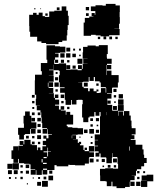

<svg xmlns="http://www.w3.org/2000/svg" viewBox="-20 -946 808 987"><path d="M472 -767H448V-762H410V-830H416V-854H439V-861H460V-863H451V-879H467V-870H470V-889H447V-913H471V-919H507V-917H524V-926H574V-918H596V-884H595V-858H596V-824H592V-798H568V-797H595V-765H541V-759H497V-764H472ZM135 -783H131V-812H130V-870H150V-880H168V-870H179V-881H199V-863H211V-859H233V-887H259V-891H297V-913H321V-891H329V-865H333V-817H328V-792H326V-764H323V-737H300V-730H281V-719H217V-725H193V-733H171V-757H135ZM421 -910H438V-893H421ZM272 -908H286V-894H272ZM156 -904H162V-898H156ZM187 -903H191V-899H187ZM436 -878V-864H422V-878ZM213 -877H225V-865H213ZM526 -758V-744H512V-758ZM556 -758V-744H542V-758ZM495 -757V-745H483V-757ZM585 -757V-745H573V-757ZM679 -68V-43H657V-42H672V-20H650V-12H647V15H623V21H579V12H558V-12H553V11H529V-13H523V-15H495V-44H494V-78H521V-81H561V-79H587V-104H584V-133H583V-139H559V-159H557V-135H555V-107H527V-135H525V-137H497V-157H491V-141H471V-161H487V-168H468V-194H484V-197H467V-225H484V-227H467V-255H494V-348H497V-370H491V-351H471V-370H465V-347H440V-342H434V-318H408V-342H402V-410H405V-432H402V-433H380V-432H373V-409H349V-432H345V-407H317V-433H313V-469H289V-493H312V-497H287V-523H283V-559H287V-582H282V-585H255V-613H254V-588H232V-585H255V-557H231V-556H256V-526H231V-523H253V-499H230V-494H254V-468H231V-467H257V-443H262V-460H280V-442H263V-434H284V-408H263V-403H283V-383H292V-400H310V-382H293V-378H318V-356H321V-371H341V-356H356V-306H323V-298H328V-292H352V-289H379V-287H407V-255H379V-253H352V-251H371V-231H355V-230H380V-211H385V-217H397V-205H391V-199H409V-175H415V-169H437V-195H465V-167H439V-163H463V-139H439V-133H437V-105H416V-96H366V-98H338V-99H331V-91H271V-97H260V-72H223V-49H199V-71H195V-47H167V-71H164V-48H138V-74H161V-77H137V-101H131V-104H104V-107H77V-129H73V-109H49V-129H39V-173H48V-194H74V-173H75V-197H98V-201H81V-221H101V-204H105V-227H137V-204H144V-200H170V-174H174V-188H188V-174H198V-194H217V-200H200V-222H217V-233H203V-249H219V-235H229V-253H247V-256H226V-282H223V-259H199V-283H222V-287H197V-314H194V-342H192V-368H188V-379H169V-403H185V-404H164V-438H166V-459H159V-533H160V-562H195V-580H190V-622H223V-639H219V-713H263V-708H288V-706H316V-676H288V-674H263V-671H281V-651H263V-639H259V-617H282V-620H320V-588H343V-589H379V-585H400V-591H381V-611H401V-592H405V-617H430V-618H408V-644H430V-645H405V-677H407V-705H430V-712H472V-708H488V-714H534V-668H529V-650H530V-644H554V-618H530V-612H528V-584H527V-560H529V-583H553V-560H590V-522H586V-496H558V-494H556V-466H530V-463H553V-439H532V-407H557V-377H586V-406H616V-376H587V-351H589V-373H613V-352H617V-375H645V-352H652V-326H656V-297H657V-287H677V-255H657V-251H671V-231H652V-227H677V-202H712V-178H718V-151H721V-134H734V-108H721V-91H706V-76H684V-68ZM341 -681H321V-701H341ZM356 -696H366V-686H356ZM386 -696H396V-686H386ZM290 -672H312V-650H290ZM320 -672H342V-650H320ZM352 -670H370V-652H352ZM395 -665V-657H387V-665ZM378 -644H404V-618H378ZM279 -639V-623H263V-639ZM309 -639V-623H293V-639ZM325 -625V-637H337V-625ZM552 -612V-590H530V-612ZM341 -591H321V-611H341ZM369 -609V-593H353V-609ZM266 -566V-576H276V-566ZM523 -470H526V-494H524V-498H498V-522H492V-528H468V-550H462V-530H440V-550H436V-526H408V-524H382V-523H403V-500H410V-493H433V-477H441V-491H461V-477H476V-486H486V-476H477V-468H492V-470H499V-493H523ZM279 -533H263V-549H279ZM260 -522H282V-500H260ZM229 -521H226V-500H229ZM431 -501H411V-521H431ZM487 -505H475V-517H487ZM563 -489H579V-473H563ZM277 -487V-475H265V-487ZM612 -440H590V-462H612ZM292 -460H310V-442H292ZM158 -444H144V-458H158ZM565 -457H577V-445H565ZM615 -407H587V-435H615ZM549 -429V-413H533V-429ZM145 -427H157V-415H145ZM307 -427V-415H295V-427ZM575 -425V-417H567V-425ZM581 -381H561V-401H581ZM337 -397V-385H325V-397ZM156 -396V-386H146V-396ZM103 -229H79V-253H73V-289H103V-311H101V-351H109V-373H133V-351H141V-317H167V-285H139V-283H135V-257H109V-253H103ZM526 -354V-370H525V-354ZM158 -354H144V-368H158ZM188 -354H174V-368H188ZM160 -322H142V-340H160ZM172 -340H190V-322H172ZM473 -339H489V-323H473ZM444 -338H458V-324H444ZM189 -309V-293H173V-309ZM457 -307V-295H445V-307ZM485 -305V-297H477V-305ZM163 -283V-259H139V-283ZM439 -283H463V-259H439ZM190 -262H172V-280H190ZM430 -280V-262H412V-280ZM489 -263H473V-279H489ZM191 -231H171V-251H191ZM351 -250H349V-235H351ZM128 -248V-234H114V-248ZM157 -247V-235H145V-247ZM447 -237V-245H455V-237ZM394 -244V-238H388V-244ZM144 -218H158V-204H144ZM187 -217V-205H175V-217ZM456 -206H446V-216H456ZM644 -193V-172H647V-193ZM227 -187H224V-168H204V-163H223V-142H227V-165H242V-167H227ZM415 -187H427V-175H415ZM220 -139H204V-133H220ZM461 -111H441V-131H461ZM561 -131H581V-111H561ZM503 -129H519V-113H503ZM199 -128H194V-111H199ZM487 -115H475V-127H487ZM201 -109V-103H220V-109ZM77 -75H45V-107H77ZM44 -78H18V-104H44ZM130 -82H112V-100H130ZM534 -84V-98H548V-84ZM97 -85H85V-97H97ZM577 -97V-85H565V-97ZM515 -95V-87H507V-95ZM222 -79H201V-73H222ZM41 -51H21V-71H41ZM71 -51H51V-71H71ZM129 -53H113V-69H129ZM233 -53V-69H249V-53ZM97 -55H85V-67H97ZM685 -67H697V-55H685ZM726 -56H716V-66H726ZM734 -48H768V-14H737V15H705V-17H734V-18H708V-44H734ZM253 -19H229V-43H253ZM204 -24V-38H218V-24ZM97 -25H85V-37H97ZM697 -25H685V-37H697ZM36 -26H26V-36H36ZM176 -26V-36H186V-26ZM65 -27H57V-35H65ZM154 -28H148V-34H154ZM226 14H196V-16H226ZM672 -12V10H650V-12ZM702 10H680V-12H702ZM191 9H171V-11H191ZM124 2H118V-4H124Z"/></svg>

Font: Rubik-Storm
Style: Regular
Weight: 400
Designer: NaN (generative design), Hubert & Fischer (Rubik source font outlines)
Foundry: NaN, Hubert & Fischer
Version: Version 1.000